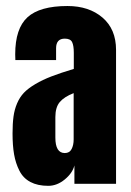

<svg xmlns="http://www.w3.org/2000/svg" viewBox="-20 -995 432 635"><path d="M139.6 -380.4Q104.5 -380.4 80.6 -393.1Q56.6 -405.8 44.2 -430.4Q31.7 -455.1 26.6 -484.4Q21.5 -513.7 21.5 -553.7Q21.5 -586.4 24.7 -609.6Q27.8 -632.8 36.6 -653.3Q45.4 -673.8 59.1 -688.2Q72.8 -702.6 96.7 -716.8Q120.6 -731 150.4 -742.4Q180.2 -753.9 224.1 -767.1V-820.3Q224.1 -844.2 218.5 -855.7Q212.9 -867.2 194.3 -867.2Q165.5 -867.2 165.5 -835.4V-796.4H30.8Q30.3 -800.8 30.3 -815.4Q30.3 -900.9 71 -938Q111.8 -975.1 203.1 -975.1Q274.4 -975.1 319.1 -936.8Q363.8 -898.4 363.8 -830.1V-387.2H226.1V-447.8Q219.7 -422.4 194.1 -401.4Q168.5 -380.4 139.6 -380.4ZM194.3 -488.8Q210 -488.8 216.8 -502Q223.6 -515.1 223.6 -534.2V-687Q192.4 -674.8 177.7 -657.5Q163.1 -640.1 163.1 -607.9V-540Q163.1 -488.8 194.3 -488.8Z"/></svg>

Font: Anton
Style: Regular
Weight: 400
Designer: Vernon Adams, Tural Alisoy
Foundry: Vernon Adams
Version: Version 2.300